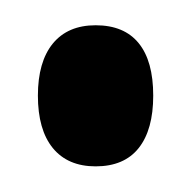

<svg xmlns="http://www.w3.org/2000/svg" viewBox="-20 -120 151 152"><path d="M10 -44.3Q10 -71 21.8 -85.5Q33.7 -100 55.7 -100Q78.3 -100 89.8 -85.8Q101.3 -71.7 101.3 -44.3Q101.3 -17.3 89.8 -2.8Q78.3 11.7 55.7 11.7Q33.7 11.7 21.8 -2.8Q10 -17.3 10 -44.3Z"/></svg>

Font: Bricolage Grotesque 96pt Condensed ExBd
Style: Regular
Weight: 800
Width: 3
Designer: Mathieu Triay
Foundry: Atelier Triay
Version: Version 1.001;Glyphs 3.2 (3207)